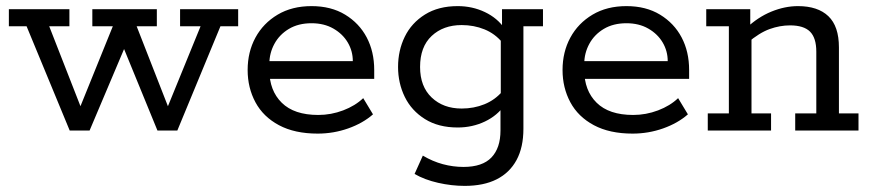

<svg xmlns="http://www.w3.org/2000/svg" viewBox="-20 -427 2845 628"><path d="M208 0 67 -341H9V-397H207V-341H141L254 -52H232L349 -341H282V-397H493V-341H427L540 -52H518L636 -341H569V-397H759V-341H701L560 0H495L375 -293H397L273 0Z M1019 10Q944 10 892.5 -17.5Q841 -45 815.5 -92.5Q790 -140 790 -198Q790 -257 815.5 -304Q841 -351 888 -379Q935 -407 999 -407Q1063 -407 1109 -379Q1155 -351 1179.5 -304.5Q1204 -258 1204 -198V-169H834V-227H1134Q1134 -260 1117.5 -288Q1101 -316 1070.5 -333.5Q1040 -351 999 -351Q956 -351 925 -332.5Q894 -314 877.5 -283.5Q861 -253 861 -218V-198Q861 -131 901.5 -91Q942 -51 1021 -51Q1063 -51 1102.5 -66Q1142 -81 1168 -106L1200 -53Q1167 -24 1119 -7Q1071 10 1019 10Z M1500 181Q1457 181 1413 171Q1369 161 1336 142L1363 82Q1395 101 1428.5 110Q1462 119 1496 119Q1558 119 1587.5 88Q1617 57 1617 0V-73L1631 -84Q1607 -49 1566 -29.5Q1525 -10 1477 -10Q1414 -10 1370 -37.5Q1326 -65 1304 -110Q1282 -155 1282 -208Q1282 -262 1304 -307Q1326 -352 1370 -379.5Q1414 -407 1477 -407Q1525 -407 1566 -387.5Q1607 -368 1631 -333L1622 -331V-397H1756V-341H1692V-6Q1692 55 1669.5 96.5Q1647 138 1604.5 159.5Q1562 181 1500 181ZM1490 -72Q1530 -72 1564.5 -86Q1599 -100 1623 -128L1618 -99V-315L1623 -288Q1599 -317 1564.5 -331Q1530 -345 1490 -345Q1430 -345 1392 -309.5Q1354 -274 1354 -208Q1354 -144 1392 -108Q1430 -72 1490 -72Z M2049 10Q1974 10 1922.5 -17.5Q1871 -45 1845.5 -92.5Q1820 -140 1820 -198Q1820 -257 1845.5 -304Q1871 -351 1918 -379Q1965 -407 2029 -407Q2093 -407 2139 -379Q2185 -351 2209.5 -304.5Q2234 -258 2234 -198V-169H1864V-227H2164Q2164 -260 2147.5 -288Q2131 -316 2100.5 -333.5Q2070 -351 2029 -351Q1986 -351 1955 -332.5Q1924 -314 1907.5 -283.5Q1891 -253 1891 -218V-198Q1891 -131 1931.5 -91Q1972 -51 2051 -51Q2093 -51 2132.5 -66Q2172 -81 2198 -106L2230 -53Q2197 -24 2149 -7Q2101 10 2049 10Z M2295 0V-56H2364V-341H2290V-397H2434V-339L2421 -335Q2459 -371 2503 -389Q2547 -407 2590 -407Q2655 -407 2689.5 -374Q2724 -341 2724 -272V-56H2788V0H2581V-56H2650V-258Q2650 -303 2629.5 -323.5Q2609 -344 2564 -344Q2531 -344 2497.5 -332Q2464 -320 2425 -287L2438 -315V-56H2502V0Z"/></svg>

Font: Rokkitt SemiBold
Style: Regular
Weight: 400
Version: Version 3.103